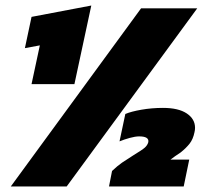

<svg xmlns="http://www.w3.org/2000/svg" viewBox="-20 -674 760 694"><path d="M94 -370 124 -510 70 -500 94 -613 310 -654 249 -370ZM19 0 490 -644H693L221 0ZM374 0 385 -56Q405 -75 421 -86Q437 -97 461 -112Q494 -132 503.5 -140.5Q513 -149 516 -160Q520 -181 483 -181Q469 -181 449 -175.5Q429 -170 412 -163L433 -262Q454 -271 491.5 -277.5Q529 -284 569 -284Q625 -284 655 -264Q685 -244 685 -212Q685 -208 684.5 -204Q684 -200 683 -196Q678 -171 665.5 -155Q653 -139 633 -123Q620 -114 613 -109.5Q606 -105 596 -97H664L644 0Z"/></svg>

Font: Kanit ExtraBold
Style: Italic
Weight: 800
Italic angle: -12°
Designer: Katatrad Team
Foundry: CadsonDemak
Version: Version 2.000; ttfautohint (v1.8.3)